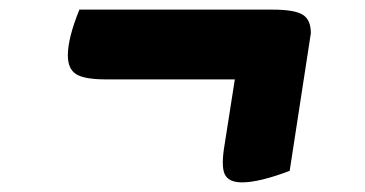

<svg xmlns="http://www.w3.org/2000/svg" viewBox="-20 -465 759 399"><path d="M201 -300Q155 -300 138 -311Q121 -322 121 -350Q121 -386 145 -445H546Q592 -445 609 -434.5Q626 -424 626 -396L582 -110Q519 -86 483 -86Q455 -86 447 -103Q439 -120 447 -166L468 -300Z"/></svg>

Font: Lemonada SemiBold
Style: Regular
Weight: 600
Designer: Mohamed Gaber (Arabic), Eduardo Tunni (Latin)
Foundry: Kief Type Foundry
Version: Version 4.005; ttfautohint (v1.8.3)